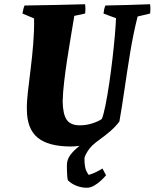

<svg xmlns="http://www.w3.org/2000/svg" viewBox="-20 -680 730 907"><path d="M390 207Q367 207 343.5 198.5Q320 190 302 173Q299 171 297.5 150.5Q296 130 296 100Q296 73 313.5 50.5Q331 28 356 9Q333 12 315 12Q208 12 157.5 -30Q107 -72 107 -163Q106 -195 111.5 -244Q117 -293 124.5 -352Q132 -411 137 -473.5Q142 -536 141 -593L86 -616Q88 -626 90 -635.5Q92 -645 96 -654Q168 -655 239 -656.5Q310 -658 382 -660Q385 -638 382 -616L331 -605Q324 -562 315 -509Q306 -456 297.5 -400.5Q289 -345 283 -293.5Q277 -242 276 -201Q277 -141 295 -114.5Q313 -88 357 -88Q388 -88 417 -97.5Q446 -107 461 -118Q469 -137 478 -181.5Q487 -226 495.5 -283Q504 -340 511 -400Q518 -460 522.5 -511.5Q527 -563 528 -594L469 -616Q470 -626 472 -635.5Q474 -645 478 -654Q530 -655 583 -656.5Q636 -658 689 -660Q692 -638 689 -616L630 -602Q609 -518 594.5 -429Q580 -340 568 -257Q556 -174 544 -106Q527 -83 503 -62Q479 -41 451 -21Q410 8 394.5 33.5Q379 59 379 68Q379 110 388 128Q397 146 400 146Q417 141 433.5 133Q450 125 464 116L481 148Q472 159 457 173Q442 187 424.5 197Q407 207 390 207Z"/></svg>

Font: Albura ExtraBold
Style: Italic
Weight: 758
Italic angle: -7°
Designer: Mercedes Jáuregui
Foundry: Omnibus-Type Team
Version: Version 1.000; ttfautohint (v1.8.3)